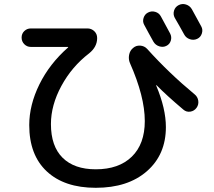

<svg xmlns="http://www.w3.org/2000/svg" viewBox="-20 -853 1040 933"><path d="M699.2 -792Q715.8 -800.8 734.4 -795.4Q752.9 -790 761.7 -773.4Q776.4 -746.1 806.6 -690.4Q815.4 -673.8 810.1 -655.8Q804.7 -637.7 788.1 -629.9Q772.5 -622.1 753.9 -627.9Q735.4 -633.8 725.6 -650.4Q717.8 -664.1 703.1 -690.9Q688.5 -717.8 680.7 -732.4Q671.9 -748 677.7 -766.1Q683.6 -784.2 699.2 -792ZM912.1 -808.6Q927.7 -780.3 958 -724.6Q966.8 -709 960.9 -690.4Q955.1 -671.9 938 -664.1Q920.9 -656.2 902.3 -662.6Q883.8 -668.9 875 -685.5Q868.2 -699.2 852.1 -726.6Q835.9 -753.9 829.1 -766.6Q820.3 -783.2 825.7 -801.3Q831.1 -819.3 848.1 -828.1Q865.2 -836.9 883.8 -831.1Q902.3 -825.2 912.1 -808.6ZM129.9 -625Q111.3 -625 98.1 -638.2Q85 -651.4 85 -670.4Q85 -689.5 98.1 -702.1Q111.3 -714.8 129.9 -714.8H405.3Q423.8 -714.8 438 -701.7Q452.1 -688.5 452.1 -668Q452.1 -625 413.1 -593.8Q329.1 -529.3 278.3 -435.5Q227.5 -341.8 227.5 -250Q227.5 -142.6 284.2 -86.4Q340.8 -30.3 445.3 -30.3Q557.6 -30.3 620.6 -91.8Q683.6 -153.3 683.6 -264.6Q683.6 -383.8 611.3 -546.9Q603.5 -565.4 607.4 -586.4Q611.3 -607.4 627 -620.1Q641.6 -632.8 661.6 -631.3Q681.6 -629.9 695.3 -615.2Q800.8 -498 925.8 -394.5Q940.4 -382.8 943.4 -363.8Q946.3 -344.7 935.1 -329.1Q923.8 -313.5 904.8 -310.5Q885.7 -307.6 871.1 -320.3Q790 -388.7 741.2 -438.5Q740.2 -440.4 739.3 -439.5V-436.5Q786.1 -325.2 786.1 -235.4Q786.1 -101.6 693.8 -21Q601.6 59.6 445.3 59.6Q293 59.6 207.5 -20Q122.1 -99.6 122.1 -245.1Q122.1 -342.8 171.4 -442.9Q220.7 -543 310.5 -622.1Q311.5 -623 311.5 -624Q311.5 -625 310.5 -625Z"/></svg>

Font: Rounded-X Mgen+ 1mn medium
Style: Regular
Weight: 500
Designer: [Source Han Sans]
Ryoko NISHIZUKA  (kana & ideographs); Paul D. Hunt (Latin, Greek & Cyrillic); Wenlong ZHANG  (bopomofo
Version: Version 1.059.20150602